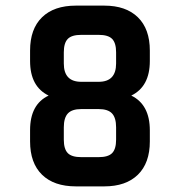

<svg xmlns="http://www.w3.org/2000/svg" viewBox="-20 -663 640 683"><path d="M513 -483V-446Q513 -355 447 -323Q513 -291 513 -199V-160Q513 -83 470.5 -41.5Q428 0 351 0H250Q172 0 129.5 -41.5Q87 -83 87 -160V-200Q87 -292 153 -323Q87 -355 87 -446V-483Q87 -560 129.5 -601.5Q172 -643 250 -643H351Q428 -643 470.5 -601.5Q513 -560 513 -483ZM207 -477V-437Q207 -372 269 -372H331Q393 -372 393 -437V-477Q393 -510 379 -524.5Q365 -539 331 -539H269Q235 -539 221 -524.5Q207 -510 207 -477ZM393 -166V-210Q393 -244 378.5 -259.5Q364 -275 331 -275H269Q236 -275 221.5 -259.5Q207 -244 207 -210V-166Q207 -133 221 -118.5Q235 -104 269 -104H331Q365 -104 379 -118.5Q393 -133 393 -166Z"/></svg>

Font: RajdhaniMono
Style: Bold
Weight: 700
Monospace: yes
Designer: Satya Rajpurohit, Jyotish Sonowal
Foundry: Indian Type Foundry
Version: Version 1.201;PS 1.0;hotconv 1.0.78;makeotf.lib2.5.61930; tt